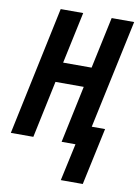

<svg xmlns="http://www.w3.org/2000/svg" viewBox="-101 -779 757 1050"><g transform="rotate(10 277.5 -253.5)"><path d="M312 207H434L502 -110H428L557 -714H432L371 -428H213L274 -714H149L-2 0H123L190 -317H347L280 0H357Z"/></g></svg>

Font: Noto Sans ExtraCondensed
Style: Bold Italic
Weight: 700
Width: 2
Italic angle: -12°
Designer: Monotype Design Team
Foundry: Monotype Imaging Inc.
Version: Version 2.013